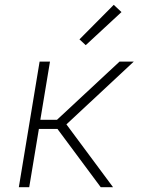

<svg xmlns="http://www.w3.org/2000/svg" viewBox="-20 -775 640 795"><path d="M58 0 144 -520H187L147 -279H216L475 -520H534L255 -260L448 0H397L218 -241H141L101 0ZM335 -588 309 -612 451 -755 483 -725Z"/></svg>

Font: Iosevka Aile XLt Obl
Style: Regular
Weight: 200
Italic angle: -9°
Designer: Belleve Invis
Foundry: Belleve Invis
Version: Version 31.1.0; ttfautohint (v1.8.4)